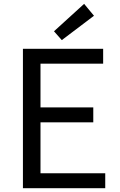

<svg xmlns="http://www.w3.org/2000/svg" viewBox="-20 -990 629 1010"><path d="M100.6 0V-733.4H522.6V-655.2H193V-425.1H470.7V-346.4H193V-78.6H533.6V0ZM305.1 -779 264 -825.4 422.5 -969.7 474.4 -907.1Z"/></svg>

Font: Noto Sans TC
Style: Regular
Weight: 100
Designer: Ryoko NISHIZUKA 西塚涼子 (kana, bopomofo & ideographs); Paul D. Hunt (Latin, Greek & Cyrillic); Sandoll Communications 산돌커뮤니
Foundry: Adobe
Version: Version 2.004;hotconv 1.0.118;makeotfexe 2.5.65603